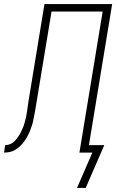

<svg xmlns="http://www.w3.org/2000/svg" viewBox="-59 -755 579 950"><path d="M322 175 398 0H334L449 -698H196L117 -220Q115 -206 112 -192Q109 -178 106.5 -164Q104 -150 99.5 -136Q95 -122 89.5 -108Q84 -94 77 -81Q70 -68 61 -55.5Q52 -43 41 -32.5Q30 -22 17 -14Q4 -6 -10.5 -3Q-25 0 -39 0L-33 -37Q-22 -37 -12 -40.5Q-2 -44 6.5 -51Q15 -58 22 -66.5Q29 -75 35 -84.5Q41 -94 45.5 -103.5Q50 -113 54.5 -123.5Q59 -134 61.5 -144Q64 -154 67 -164Q70 -174 71.5 -184.5Q73 -195 75 -205Q79 -233 83 -260.5Q87 -288 92 -315L161 -735H496L381 -37H457L365 175Z"/></svg>

Font: Iosevka Curly Extralight
Style: Italic
Weight: 200
Italic angle: -9°
Monospace: yes
Designer: Belleve Invis
Foundry: Belleve Invis
Version: Version 22.1.2; ttfautohint (v1.8.4)